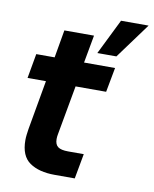

<svg xmlns="http://www.w3.org/2000/svg" viewBox="-80 -761 660 823"><g transform="rotate(10 250.0 -350.0)"><path d="M214 0Q146 0 105.5 -28Q65 -56 65 -125Q65 -136 66.5 -148.5Q68 -161 70 -174L108 -389H28L47 -496H127L148 -617H277L255 -496H390L370 -389H237L198 -173Q197 -168 196.5 -163Q196 -158 196 -153Q196 -129 209.5 -119Q223 -109 254 -109H322L302 0ZM304 -546 380 -700H500L387 -546Z"/></g></svg>

Font: Rethink Sans
Style: Bold Italic
Weight: 700
Italic angle: -10°
Designer: The Rethink Sans project authors (Hans Thiessen). DM Sans designed by Colophon Foundry.
Foundry: Rethink Communications LLC
Version: Version 1.001